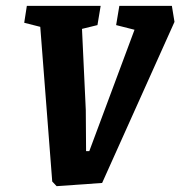

<svg xmlns="http://www.w3.org/2000/svg" viewBox="-20 -629 618 658"><path d="M569 -609 578 -554 330 -2 174 9 159 -7 118 -537 63 -551 72 -609H325L314 -543L261 -530L274 -252L275 -111H286L441 -527L378 -543L389 -609Z"/></svg>

Font: Grenze
Style: Bold Italic
Weight: 700
Italic angle: -10°
Designer: Renata Polastri
Foundry: Omnibus-Type
Version: Version 1.002; ttfautohint (v1.8)